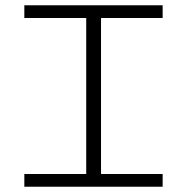

<svg xmlns="http://www.w3.org/2000/svg" viewBox="-20 -706 707 726"><path d="M362 -638V-48H595V0H72V-48H306V-638H72V-686H595V-638Z"/></svg>

Font: BioRhyme Expanded Light
Style: Regular
Weight: 300
Width: 7
Designer: Aoife Mooney
Foundry: Aoife Mooney Type
Version: Version 1.000